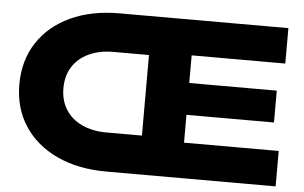

<svg xmlns="http://www.w3.org/2000/svg" viewBox="-52 -828 1438 907"><g transform="rotate(5 667.0 -375.0)"><path d="M482 0Q349 0 248.5 -46.5Q148 -93 92.5 -177.5Q37 -262 37 -375Q37 -488 92 -572.5Q147 -657 246.5 -703.5Q346 -750 480 -750H1280V-582H836V-451H1251V-300H836V-168H1285V0ZM467 -184H635V-566H467Q400 -566 350 -542.5Q300 -519 273 -476.5Q246 -434 246 -375Q246 -317 273 -274Q300 -231 350 -207.5Q400 -184 467 -184Z"/></g></svg>

Font: Unbounded
Style: Bold
Weight: 700
Designer: Luke Prowse, Jean-Baptiste Morizot, Fátima Lázaro, Florian Runge
Foundry: NaN
Version: Version 1.700